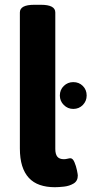

<svg xmlns="http://www.w3.org/2000/svg" viewBox="-20 -774 382 802"><path d="M286 -319Q263 -319 246.5 -335.5Q230 -352 230 -375Q230 -399 246.5 -415Q263 -431 286 -431Q310 -431 326 -415Q342 -399 342 -375Q342 -352 326 -335.5Q310 -319 286 -319ZM209 8Q174 8 146.5 -1.5Q119 -11 100.5 -31Q82 -51 72.5 -81.5Q63 -112 63 -154V-722Q63 -754 123 -754H151Q211 -754 211 -722V-152Q211 -130 219.5 -119.5Q228 -109 247 -109Q254 -109 262 -111Q270 -113 274 -113Q284 -113 291 -96.5Q298 -80 301.5 -62.5Q305 -45 305 -41Q305 -18 287.5 -7.5Q270 3 247.5 5.5Q225 8 209 8Z"/></svg>

Font: Asap
Style: Regular
Weight: 400
Designer: Pablo Cosgaya
Foundry: Omnibus-Type
Version: Version 3.001